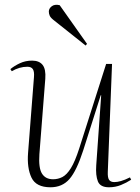

<svg xmlns="http://www.w3.org/2000/svg" viewBox="-20 -780 594 814"><path d="M24 -487Q41 -501 64.5 -512Q88 -523 116 -523Q146 -523 160.5 -505Q175 -487 172 -446L147 -126Q143 -68 158 -44Q173 -20 205 -20Q226 -20 244.5 -29.5Q263 -39 280.5 -67Q298 -95 316 -151L430 -509H455L437 -51Q436 -27 442.5 -17.5Q449 -8 465 -8Q477 -8 493 -12.5Q509 -17 531 -28L536 -18Q516 -5 492.5 4.5Q469 14 442 14Q405 14 395 -11Q385 -36 388 -79L409 -376H407L333 -143Q305 -56 274.5 -21Q244 14 194 14Q133 14 113.5 -27Q94 -68 99 -132L124 -453Q126 -476 119.5 -486.5Q113 -497 96 -497Q62 -497 30 -478ZM349 -594 343 -587 211 -692Q195 -704 191 -713Q187 -722 187 -731Q187 -744 199.5 -753.5Q212 -763 233 -758Z"/></svg>

Font: Display Extralight
Style: Italic
Weight: 200
Italic angle: -2°
Designer: Latin by Veronika Burian and Jose Scaglione. Greek by Irene Vlachou. Cyrillic by Vera Evstafieva
Foundry: TypeTogether
Version: Version 3.002